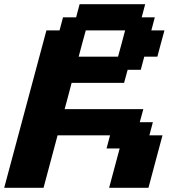

<svg xmlns="http://www.w3.org/2000/svg" viewBox="-20 -895 852 915"><path d="M500 0H687.5Q698.7 -42 720.9 -125.2Q743.2 -208.5 754.4 -250H691.9L708.5 -312.5H646L663.1 -375H288.1Q293.9 -396 304.9 -437.5Q315.9 -479 321.3 -500H571.3L588.4 -562.5H650.9L667.5 -625H730Q735.4 -645.5 746.6 -687.3Q757.8 -729 763.7 -750H701.2L717.8 -812.5H655.3L671.9 -875H359.4L342.8 -812.5H280.3L263.7 -750H201.2L0 0H187.5Q198.7 -42 220.9 -125Q243.2 -208 254.4 -250H504.4L487.8 -187.5H550.3ZM542.5 -625H355Q360.4 -646 371.6 -687.7Q382.8 -729.5 388.7 -750H576.2Q570.8 -729.5 559.6 -687.5Q548.3 -645.5 542.5 -625Z"/></svg>

Font: Faithful 32x
Style: SemiboldOblique
Weight: 400
Foundry: Faithful Resource Pack
Version: Version 1.0; January 27, 2023